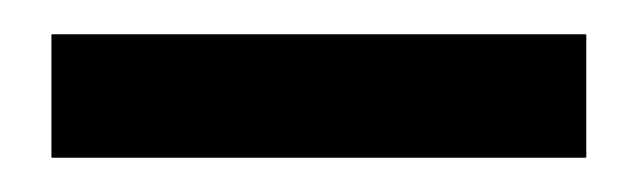

<svg xmlns="http://www.w3.org/2000/svg" viewBox="-20 -912 372 112"><path d="M10 -820V-892H322V-820Z"/></svg>

Font: Liter
Style: Regular
Weight: 400
Designer: Anton Skugarov
Foundry: skugi
Version: Version 1.004; ttfautohint (v1.8.4.7-5d5b)